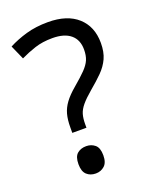

<svg xmlns="http://www.w3.org/2000/svg" viewBox="-139 -802 712 893"><g transform="rotate(-20 217.0 -355.0)"><path d="M140 -201V-228Q140 -266 147.5 -293.5Q155 -321 173.5 -346Q192 -371 224 -398Q263 -431 284.5 -453Q306 -475 315 -496Q324 -517 324 -547Q324 -595 293 -621Q262 -647 203 -647Q154 -647 116 -634.5Q78 -622 43 -605L12 -675Q52 -696 100.5 -710Q149 -724 209 -724Q304 -724 356 -677Q408 -630 408 -549Q408 -504 393.5 -472.5Q379 -441 352.5 -414.5Q326 -388 290 -358Q257 -330 239.5 -309Q222 -288 216 -267.5Q210 -247 210 -218V-201ZM117 -54Q117 -91 134.5 -106Q152 -121 179 -121Q204 -121 222 -106Q240 -91 240 -54Q240 -18 222 -2Q204 14 179 14Q152 14 134.5 -2Q117 -18 117 -54Z"/></g></svg>

Font: Noto Sans IKEA
Style: Regular
Weight: 400
Designer: Monotype Design Team
Foundry: Monotype Imaging Inc.
Version: Version 2.001